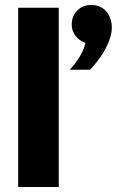

<svg xmlns="http://www.w3.org/2000/svg" viewBox="-20 -751 475 771"><path d="M216 0H53V-720H216ZM341 -471H260Q284 -496 301 -525Q318 -554 323 -579Q299 -587 283.5 -607Q268 -627 268 -652Q268 -686 290 -708.5Q312 -731 346 -731Q384 -731 406.5 -705.5Q429 -680 429 -639Q429 -614 416.5 -583Q404 -552 384 -523Q364 -494 341 -471Z"/></svg>

Font: Wix Madefor Text ExtraBold
Style: Regular
Weight: 800
Designer: Dalton Maag Ltd
Foundry: Dalton Maag Ltd
Version: Version 3.100